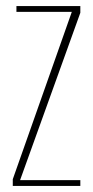

<svg xmlns="http://www.w3.org/2000/svg" viewBox="-20 -611 305 631"><path d="M22 0V-22L216 -572H34V-591H244V-569L46 -19H244V0Z"/></svg>

Font: Alumni Sans SC Thin
Style: Regular
Weight: 100
Designer: Robert E. Leuschke
Foundry: Robert E. Leuschke
Version: Version 1.018